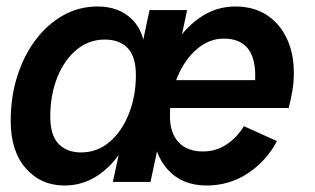

<svg xmlns="http://www.w3.org/2000/svg" viewBox="-20 -561 970 592"><path d="M617 11Q541 11 496.5 -39Q452 -89 452 -169Q452 -246 471 -313.5Q490 -381 524 -432Q558 -483 604.5 -512Q651 -541 705 -541Q762 -541 802 -515Q842 -489 864 -443Q886 -397 886 -336Q886 -308 881.5 -281Q877 -254 870 -228H467L486 -314H803L761 -266Q764 -281 765.5 -296Q767 -311 767 -327Q767 -385 742.5 -413.5Q718 -442 670 -442Q625 -442 587 -409.5Q549 -377 526.5 -322.5Q504 -268 504 -203Q504 -151 530.5 -122.5Q557 -94 606 -94Q646 -94 678.5 -115.5Q711 -137 732 -172L834 -126Q801 -64 744 -26.5Q687 11 617 11ZM179 11Q106 11 59.5 -42Q13 -95 13 -188Q13 -263 33.5 -327Q54 -391 90.5 -439Q127 -487 175.5 -514Q224 -541 281 -541Q348 -541 388.5 -500Q429 -459 428 -382L403 -223Q379 -111 318 -50Q257 11 179 11ZM230 -91Q280 -91 318 -123.5Q356 -156 377.5 -210.5Q399 -265 399 -329Q399 -386 374 -412.5Q349 -439 303 -439Q254 -439 216 -407.5Q178 -376 156.5 -322Q135 -268 135 -201Q135 -145 160 -118Q185 -91 230 -91ZM328 0 356 -130 401 -265 414 -402 441 -530H557L444 0Z"/></svg>

Font: Radio Canada Big Medium
Style: Italic
Weight: 500
Italic angle: -12°
Designer: Étienne Aubert Bonn
Foundry: Coppers and Brasses
Version: Version 1.001